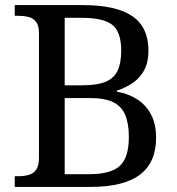

<svg xmlns="http://www.w3.org/2000/svg" viewBox="-20 -734 694 754"><path d="M38 0V-42H51Q74 -42 92.5 -47Q111 -52 122 -67.5Q133 -83 133 -114V-604Q133 -634 121.5 -648.5Q110 -663 91.5 -667.5Q73 -672 51 -672H38V-714H306Q436 -714 499.5 -670.5Q563 -627 563 -535Q563 -491 547 -460Q531 -429 503 -409.5Q475 -390 439 -378V-374Q485 -366 519.5 -343.5Q554 -321 573.5 -283.5Q593 -246 593 -193Q593 -96 529.5 -48Q466 0 336 0ZM331 -50Q416 -50 451 -83Q486 -116 486 -196Q486 -248 472 -282Q458 -316 425 -332.5Q392 -349 333 -349H234V-50ZM303 -399Q362 -399 395 -413Q428 -427 442 -457Q456 -487 456 -535Q456 -609 421 -636.5Q386 -664 301 -664H234V-399Z"/></svg>

Font: Noto Serif Thai
Style: Regular
Weight: 400
Designer: Monotype Design Team
Foundry: Monotype Imaging Inc.
Version: Version 2.001